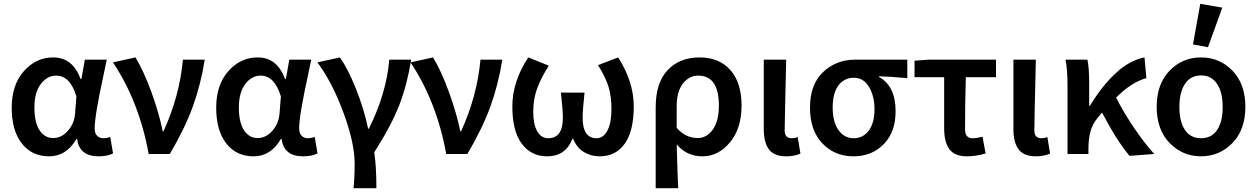

<svg xmlns="http://www.w3.org/2000/svg" viewBox="-20 -802 6547 1000"><path d="M371.1 -211.9 377.9 -299.8Q345.7 -407.7 272.9 -408.2Q226.1 -408.2 192.6 -364.5Q159.2 -320.8 159.2 -242.4Q159.2 -164.1 186 -123.5Q212.9 -83 256.8 -83Q300.8 -83 334 -121.1Q367.2 -159.2 371.1 -211.9ZM256.8 -502.9Q358.9 -502.9 399.9 -390.1H403.8L421.9 -491.2H536.1Q534.2 -478.5 519 -409.7Q473.1 -200.2 473.1 -133.8Q473.1 -106.4 486.6 -94.2Q500 -82 517.6 -82Q535.2 -82 554.2 -88.9L568.8 -2.9Q539.1 12.2 494.1 12.2Q393.1 12.2 381.8 -78.1H377.9Q325.7 12.2 235.8 12.2Q146 12.2 93.5 -54.9Q41 -122.1 41 -241.2Q41 -360.4 104.5 -431.6Q168 -502.9 256.8 -502.9Z M754.4 0Q704.6 -272.9 568.4 -477.1L685.5 -502.9Q728.5 -432.6 768.6 -322.3Q808.6 -211.9 827.6 -118.2H831.5Q915.5 -301.3 932.6 -491.2H1046.4Q1025.4 -360.4 983.9 -246.1Q942.4 -131.8 864.3 0Z M1436 -211.9 1442.9 -299.8Q1410.6 -407.7 1337.9 -408.2Q1291 -408.2 1257.6 -364.5Q1224.1 -320.8 1224.1 -242.4Q1224.1 -164.1 1251 -123.5Q1277.8 -83 1321.8 -83Q1365.7 -83 1398.9 -121.1Q1432.1 -159.2 1436 -211.9ZM1321.8 -502.9Q1423.8 -502.9 1464.8 -390.1H1468.8L1486.8 -491.2H1601.1Q1599.1 -478.5 1584 -409.7Q1538.1 -200.2 1538.1 -133.8Q1538.1 -106.4 1551.5 -94.2Q1564.9 -82 1582.5 -82Q1600.1 -82 1619.1 -88.9L1633.8 -2.9Q1604 12.2 1559.1 12.2Q1458 12.2 1446.8 -78.1H1442.9Q1390.6 12.2 1300.8 12.2Q1210.9 12.2 1158.4 -54.9Q1106 -122.1 1106 -241.2Q1106 -360.4 1169.4 -431.6Q1232.9 -502.9 1321.8 -502.9Z M1827.1 48.8Q1826.7 -58.6 1769 -214.8Q1711.4 -371.1 1633.3 -477.1L1750.5 -502.9Q1791.5 -444.8 1833 -341.8Q1874.5 -238.8 1897.5 -131.8H1901.4Q1993.2 -316.9 2007.3 -491.2H2121.6Q2100.6 -361.3 2060.1 -255.9Q2019.5 -150.4 1929.2 -8.8Q1940.4 64.5 1940.4 178.2H1821.3Q1827.1 126.5 1827.1 48.8Z M2304.2 0Q2254.4 -272.9 2118.2 -477.1L2235.4 -502.9Q2278.3 -432.6 2318.4 -322.3Q2358.4 -211.9 2377.4 -118.2H2381.3Q2465.3 -301.3 2482.4 -491.2H2596.2Q2575.2 -360.4 2533.7 -246.1Q2492.2 -131.8 2414.1 0Z M2829.6 12.2Q2746.6 12.2 2697.5 -53.5Q2648.4 -119.1 2648.4 -248Q2648.4 -377 2731.4 -502.9L2838.4 -460Q2797.4 -396 2777.3 -340.6Q2757.3 -285.2 2757.3 -220.2Q2757.3 -155.3 2777.8 -118.7Q2798.3 -82 2835.4 -82Q2911.6 -82 2911.6 -189Q2911.6 -228 2901.4 -319.8H3024.4Q3014.6 -228 3014.6 -189Q3014.6 -82 3087.4 -82Q3122.6 -82 3143.6 -122.1Q3164.6 -162.1 3164.6 -232.4Q3164.6 -302.7 3148.9 -351.8Q3133.3 -400.9 3094.7 -462.9L3199.7 -502.9Q3280.8 -376 3280.8 -248Q3280.8 -120.1 3234.1 -54Q3187.5 12.2 3102.5 12.2Q3057.6 12.2 3020.5 -10.5Q2983.4 -33.2 2965.3 -79.1H2961.4Q2925.8 12.2 2829.6 12.2Z M3614.3 -83Q3661.1 -83 3692.6 -127.4Q3724.1 -171.9 3724.1 -252Q3724.1 -407.7 3617.2 -408.2Q3568.4 -408.2 3536.4 -366.2Q3504.4 -324.2 3504.4 -249V-136.2Q3550.3 -83 3614.3 -83ZM3395 178.2V-243.2Q3395 -371.1 3457.5 -437Q3520 -502.9 3623 -502.9Q3726.1 -502.9 3784.2 -437Q3842.3 -371.1 3842.3 -252Q3842.3 -132.8 3781.7 -60.3Q3721.2 12.2 3639.2 12.2Q3557.1 12.2 3504.4 -49.8Q3507.8 84 3512.2 178.2Z M4075.7 12.2Q4011.7 12.2 3984.9 -23.9Q3958 -60.1 3958 -128.9V-491.2H4074.7Q4066.9 -163.1 4066.9 -122.6Q4066.9 -82 4104 -82Q4119.1 -82 4134.8 -87.9L4148.9 -2Q4116.7 12.2 4075.7 12.2Z M4426.8 -82Q4475.6 -82 4505.4 -122.6Q4534.7 -163.1 4534.7 -232.4Q4534.7 -301.8 4505.9 -349.6Q4477.1 -397.5 4427.2 -397Q4377.4 -397 4347.2 -357.4Q4316.9 -317.4 4316.9 -242.2Q4316.9 -167 4347.2 -124.5Q4377.4 -82 4426.8 -82ZM4644.5 -223.1Q4645 -115.2 4583.5 -51.8Q4522 11.7 4425.3 12.2Q4328.6 12.7 4263.7 -54.7Q4198.7 -122.1 4198.7 -241.7Q4198.7 -361.3 4266.1 -425.8Q4333.5 -490.2 4430.7 -491.2H4705.6V-395Q4605.5 -403.8 4558.6 -404.8V-400.9Q4644.5 -353 4644.5 -223.1Z M5017.1 12.2Q4952.1 12.2 4924.8 -24.9Q4897.5 -62 4897.5 -133.8V-399.9H4743.2V-485.8L4815.4 -491.2H5167.5V-399.9H5010.3Q5006.3 -269 5006.3 -127.9Q5006.3 -82 5045.4 -82Q5067.4 -82 5097.2 -89.8L5113.3 -2.9Q5064 12.2 5017.1 12.2Z M5376 12.2Q5312 12.2 5285.2 -23.9Q5258.3 -60.1 5258.3 -128.9V-491.2H5375Q5367.2 -163.1 5367.2 -122.6Q5367.2 -82 5404.3 -82Q5419.4 -82 5435.1 -87.9L5449.2 -2Q5417 12.2 5376 12.2Z M5648.9 -26.9V0H5540V-348.1Q5540 -438 5529.8 -491.2H5643.6Q5652.3 -454.1 5652.8 -373V-251H5656.7Q5717.8 -352.1 5790 -419.9Q5862.3 -487.8 5940.9 -502.9L5950.7 -395Q5874.5 -375 5793 -293.9Q5830.1 -219.7 5884.8 -138.7Q5939.5 -57.6 5991.7 0L5862.8 9.8Q5793.9 -73.2 5719.7 -215.8Q5711.9 -206.1 5693.8 -184.1Q5648.9 -132.3 5648.9 -26.9Z M6193.4 -570.8 6231.4 -782.2 6346.2 -762.2 6271.5 -556.2ZM6151.4 -125.5Q6180.2 -82 6235.4 -82Q6290.5 -82 6319.3 -125.5Q6348.1 -168.9 6348.1 -245.1Q6348.1 -321.3 6318.8 -365.2Q6289.6 -409.2 6235.4 -409.2Q6181.2 -409.2 6151.9 -365.2Q6122.6 -321.3 6122.6 -245.1Q6122.6 -168.9 6151.4 -125.5ZM6235.4 12.2Q6138.2 11.7 6071.3 -57.6Q6004.4 -127 6004.4 -245.6Q6004.4 -364.3 6071.3 -433.6Q6138.2 -502.9 6235.4 -502.9Q6332.5 -502.9 6399.4 -433.6Q6466.3 -364.3 6466.3 -245.6Q6466.3 -127 6399.4 -57.6Q6332.5 11.7 6235.4 12.2Z"/></svg>

Font: SourceSansPro-Semibold
Style: Regular
Weight: 600
Designer: Paul D. Hunt
Foundry: Adobe Systems Incorporated
Version: Version 2.020;PS 2.0;hotconv 1.0.86;makeotf.lib2.5.63406